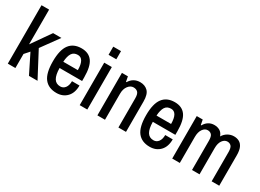

<svg xmlns="http://www.w3.org/2000/svg" viewBox="-28 -1384 2789 2058"><g transform="rotate(30 1366.5 -355.5)"><path d="M58 0V-723H152V-293L315 -526H418L262 -311L426 0H320L204 -233L152 -174V0Z M665 12Q566 12 515 -53Q464 -118 464 -263Q464 -405 514 -471.5Q564 -538 663 -538Q752 -538 796.5 -477.5Q841 -417 841 -282V-237H562Q563 -152 588 -110.5Q613 -69 666 -69Q703 -69 725.5 -99Q748 -129 748 -181H841Q841 -89 792 -38.5Q743 12 665 12ZM563 -315H743Q743 -384 723 -420.5Q703 -457 663 -457Q613 -457 590 -421Q567 -385 563 -315Z M948 0V-526H1042V0ZM946 -622V-723H1042V-622Z M1167 0V-526H1241L1253 -464H1259Q1280 -500 1313 -519Q1346 -538 1388 -538Q1447 -538 1484 -501.5Q1521 -465 1521 -376V0H1427V-361Q1427 -415 1407 -434.5Q1387 -454 1354 -454Q1317 -454 1289 -418Q1261 -382 1261 -322V0Z M1819 12Q1720 12 1669 -53Q1618 -118 1618 -263Q1618 -405 1668 -471.5Q1718 -538 1817 -538Q1906 -538 1950.5 -477.5Q1995 -417 1995 -282V-237H1716Q1717 -152 1742 -110.5Q1767 -69 1820 -69Q1857 -69 1879.5 -99Q1902 -129 1902 -181H1995Q1995 -89 1946 -38.5Q1897 12 1819 12ZM1717 -315H1897Q1897 -384 1877 -420.5Q1857 -457 1817 -457Q1767 -457 1744 -421Q1721 -385 1717 -315Z M2093 0V-526H2167L2179 -464H2185Q2205 -500 2236 -519Q2267 -538 2306 -538Q2345 -538 2374.5 -520.5Q2404 -503 2419 -462Q2439 -497 2474 -517.5Q2509 -538 2549 -538Q2586 -538 2614.5 -522.5Q2643 -507 2659 -471.5Q2675 -436 2675 -376V0H2581V-361Q2581 -415 2563 -434.5Q2545 -454 2516 -454Q2481 -454 2456 -419.5Q2431 -385 2431 -324V0H2338V-361Q2338 -415 2320 -434.5Q2302 -454 2272 -454Q2237 -454 2212 -418.5Q2187 -383 2187 -322V0Z"/></g></svg>

Font: Archivo Narrow Medium
Style: Regular
Weight: 500
Designer: Hector Gatti
Foundry: Omnibus-Type
Version: Version 3.002